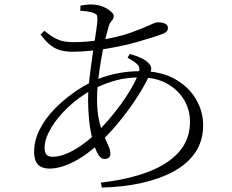

<svg xmlns="http://www.w3.org/2000/svg" viewBox="-20 -802 1040 861"><path d="M432 17Q553 3 642.5 -30.5Q732 -64 782 -120Q832 -176 832 -256Q832 -310 805 -355Q778 -400 728 -427.5Q678 -455 608 -455Q549 -455 499.5 -441.5Q450 -428 397 -402Q332 -366 283 -319Q234 -272 207 -224.5Q180 -177 180 -140Q180 -118 188.5 -108.5Q197 -99 216 -99Q245 -99 278.5 -113Q312 -127 346 -151Q380 -175 409 -203Q437 -230 465.5 -263Q494 -296 520 -331.5Q546 -367 566 -401Q586 -435 598 -463Q611 -494 599.5 -509Q588 -524 552 -543L562 -560Q588 -553 610.5 -543Q633 -533 648 -517Q657 -507 658 -497.5Q659 -488 654 -475Q637 -433 603.5 -379.5Q570 -326 526.5 -271Q483 -216 433 -167Q372 -108 311.5 -77Q251 -46 201 -46Q168 -46 150.5 -64Q133 -82 133 -120Q133 -172 157.5 -220.5Q182 -269 222 -310.5Q262 -352 307.5 -384.5Q353 -417 395 -436Q435 -457 492 -470Q549 -483 612 -483Q702 -483 764.5 -447.5Q827 -412 859 -357Q891 -302 891 -241Q891 -171 856.5 -119.5Q822 -68 760 -34Q698 0 615 18.5Q532 37 437 39ZM449 -89Q431 -89 417.5 -114Q404 -139 394 -179Q384 -219 379.5 -265Q375 -311 375 -353Q375 -397 381.5 -452.5Q388 -508 396 -562Q404 -616 410.5 -658.5Q417 -701 417 -717Q417 -730 413.5 -735Q410 -740 399 -744Q385 -749 370.5 -751Q356 -753 340 -754L341 -777Q353 -779 365.5 -780.5Q378 -782 386 -782Q416 -782 439 -773Q462 -764 476 -751.5Q490 -739 490 -731Q490 -721 485.5 -715Q481 -709 475 -701Q469 -693 465 -675Q458 -651 449 -612.5Q440 -574 432.5 -529Q425 -484 420 -439.5Q415 -395 415 -360Q415 -303 424 -263Q433 -223 445 -195.5Q457 -168 466 -148.5Q475 -129 475 -112Q475 -100 467 -94.5Q459 -89 449 -89ZM306 -570Q277 -570 253 -576Q229 -582 207.5 -598.5Q186 -615 162 -647L179 -664Q206 -642 226.5 -631Q247 -620 267 -616.5Q287 -613 312 -613Q340 -613 369 -615.5Q398 -618 426 -622Q508 -635 562 -654Q616 -673 646.5 -687.5Q677 -702 687 -702Q710 -702 721.5 -695Q733 -688 733 -677Q733 -669 729.5 -663.5Q726 -658 714 -652Q697 -645 666 -635Q635 -625 594.5 -613.5Q554 -602 509 -593Q464 -584 421 -578Q394 -575 364 -572.5Q334 -570 306 -570Z"/></svg>

Font: Noto Serif HK ExtraLight Light
Style: Regular
Weight: 300
Version: Version 2.002-H1;hotconv 1.1.0;makeotfexe 2.6.0